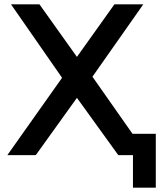

<svg xmlns="http://www.w3.org/2000/svg" viewBox="-20 -720 753 891"><path d="M703 -99H595L409 -364L645 -700H511L337 -456L163 -700H31L268 -359L14 0H146L337 -266L529 0H597V151H703Z"/></svg>

Font: Montserrat-Alt1 SemBd
Style: Regular
Weight: 600
Designer: Differentunic
Foundry: Differentunic
Version: Version 7.222